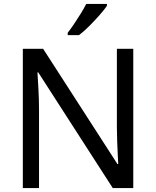

<svg xmlns="http://www.w3.org/2000/svg" viewBox="-20 -964 800 984"><path d="M663 0H558L176 -593H172Q174 -558 177 -506Q180 -454 180 -399V0H97V-714H201L582 -123H586Q585 -139 583.5 -171Q582 -203 580.5 -241Q579 -279 579 -311V-714H663ZM528 -934Q516 -916 491 -887.5Q466 -859 437.5 -830.5Q409 -802 385 -784H327V-796Q342 -815 359.5 -841Q377 -867 394 -894.5Q411 -922 422 -944H528Z"/></svg>

Font: Noto Sans Living
Style: Regular
Weight: 400
Designer: Monotype Design Team
Foundry: Monotype Imaging Inc.
Version: Version 2.013; ttfautohint (v1.8.4.7-5d5b)